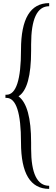

<svg xmlns="http://www.w3.org/2000/svg" viewBox="-20 -972 360 1234"><path d="M115 -56Q115 -343 21 -343Q21 -343 15 -343V-363Q15 -363 21 -363Q115 -363 115 -652Q115 -952 296 -952V-932Q180 -932 180 -686V-646Q180 -404 99 -353Q180 -292 180 -56V-17Q180 222 296 222V242Q115 242 115 -56Z"/></svg>

Font: Ponomar Unicode TT
Style: Regular
Weight: 400
Designer: Vladislav V. Dorosh, Yuri A.W. Shardt, Nikita Simmons, Aleksandr Andreev
Foundry: Ponomar Project
Version: 1.1